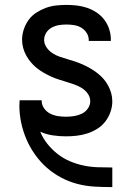

<svg xmlns="http://www.w3.org/2000/svg" viewBox="-20 -548 540 783"><path d="M437 215Q401 215 365.5 213Q330 211 295.5 202Q261 193 229 176Q197 159 170.5 135.5Q144 112 123 82.5Q102 53 88 20.5Q74 -12 66.5 -47Q59 -82 59 -118Q59 -123 59.5 -128Q60 -133 60 -139H150V-136Q150 -120 160 -106Q170 -92 185 -84.5Q200 -77 216.5 -74.5Q233 -72 249 -72Q265 -72 281.5 -74.5Q298 -77 313 -84Q328 -91 338 -105Q348 -119 348 -135Q348 -152 338 -166Q328 -180 313.5 -189Q299 -198 283 -203.5Q267 -209 251 -214Q235 -219 219 -224Q203 -229 188 -236Q173 -243 158 -251.5Q143 -260 130 -270.5Q117 -281 106 -294Q95 -307 87 -321.5Q79 -336 74.5 -352.5Q70 -369 70 -386Q70 -407 77 -428Q84 -449 96.5 -466.5Q109 -484 127.5 -496Q146 -508 166 -515.5Q186 -523 207.5 -525.5Q229 -528 251 -528Q272 -528 293.5 -525.5Q315 -523 335.5 -516Q356 -509 374 -497Q392 -485 405 -468Q418 -451 425 -430Q432 -409 432 -388V-381H342V-384Q342 -400 333.5 -413.5Q325 -427 311.5 -435Q298 -443 282.5 -445.5Q267 -448 251 -448Q235 -448 220 -445.5Q205 -443 191 -435.5Q177 -428 168.5 -414.5Q160 -401 160 -385Q160 -369 170 -354.5Q180 -340 194 -331Q208 -322 224 -316.5Q240 -311 256 -306.5Q272 -302 288 -296.5Q304 -291 319.5 -284Q335 -277 349.5 -268.5Q364 -260 377.5 -249.5Q391 -239 402 -226.5Q413 -214 421 -199Q429 -184 433.5 -168Q438 -152 438 -135Q438 -113 430.5 -91.5Q423 -70 409.5 -52.5Q396 -35 377 -23Q358 -11 336.5 -4Q315 3 293 5.5Q271 8 249 8Q222 8 195 4Q168 0 144 -11Q155 16 173.5 39Q192 62 215 80Q238 98 265 109.5Q292 121 320.5 127Q349 133 378.5 134Q408 135 437 135H438V215Z"/></svg>

Font: Iosevka Custom Medium
Style: Regular
Weight: 500
Monospace: yes
Designer: Belleve Invis
Foundry: Belleve Invis
Version: Version 32.5.0; ttfautohint (v1.8.4)